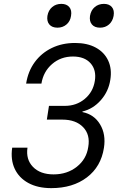

<svg xmlns="http://www.w3.org/2000/svg" viewBox="-20 -962 640 992"><path d="M245 10Q175 10 126.5 -16.5Q78 -43 56 -90Q34 -137 43 -199H122Q113 -138 150.5 -99.5Q188 -61 257 -61Q327 -61 377 -100.5Q427 -140 436 -203Q447 -266 409.5 -305Q372 -344 302 -344H222L233 -415H315Q375 -415 418 -451Q461 -487 470 -544Q479 -600 448 -635Q417 -670 357 -670Q294 -670 249 -631Q204 -592 194 -530H115Q125 -594 159.5 -641Q194 -688 247.5 -714Q301 -740 368 -740Q431 -740 475 -716Q519 -692 539 -649Q559 -606 550 -550Q541 -490 501 -444.5Q461 -399 406 -386V-383Q466 -371 497 -319.5Q528 -268 517 -198Q502 -101 429 -45.5Q356 10 245 10ZM497 -819Q469 -819 455 -835.5Q441 -852 445 -880Q450 -909 469.5 -925.5Q489 -942 517 -942Q544 -942 558 -925.5Q572 -909 567 -880Q562 -852 543 -835.5Q524 -819 497 -819ZM277 -819Q249 -819 235 -835.5Q221 -852 225 -880Q230 -909 249.5 -925.5Q269 -942 297 -942Q324 -942 338 -925.5Q352 -909 347 -880Q343 -852 323.5 -835.5Q304 -819 277 -819Z"/></svg>

Font: JetBrains Mono NL Light
Style: Italic
Weight: 300
Italic angle: -9°
Designer: Philipp Nurullin, Konstantin Bulenkov
Foundry: JetBrains
Version: Version 2.304; ttfautohint (v1.8.4.7-5d5b)